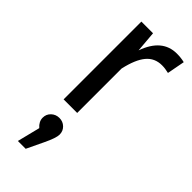

<svg xmlns="http://www.w3.org/2000/svg" viewBox="-267 -581 920 920"><g transform="rotate(45 193.0 -121.5)"><path d="M324 -539Q352 -539 376 -533L359 -443Q335 -449 313 -449Q264 -449 234 -413Q204 -377 187 -301V0H95V-527H174L183 -420Q225 -539 324 -539ZM201 133Q201 156 175 210L134 296H81L110 180Q86 159 86 133Q86 109 103 93Q120 77 144 77Q168 77 184.5 93Q201 109 201 133Z"/></g></svg>

Font: Fira Sans
Style: Regular
Weight: 400
Designer: Carrois Corporate & Edenspiekermann AG
Foundry: Carrois Corporate GbR & Edenspiekermann AG
Version: Version 4.106;PS 004.106;hotconv 1.0.70;makeotf.lib2.5.58329